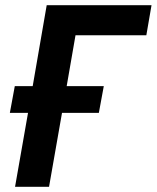

<svg xmlns="http://www.w3.org/2000/svg" viewBox="-20 -720 604 740"><path d="M38 0H169L219 -285H361L380 -388H237L271 -584H544L564 -700H160L106 -388H37L18 -285H88Z"/></svg>

Font: Fixel Display 20240404 SemiBold
Style: Italic
Weight: 600
Italic angle: -10°
Designer: AlfaBravo + MacPaw
Foundry: Kyrylo Tkachov, Marchela Mozhyna, Serhii Makarenko, Maria Weinstein, Zakhar Kryvoshyya
Version: Version 1.211;Glyphs 3.2 (3225)